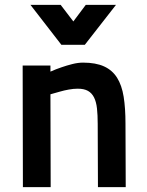

<svg xmlns="http://www.w3.org/2000/svg" viewBox="-20 -768 603 788"><path d="M74 0 73 -499H187V-474Q209 -484 233 -492Q253 -499 276.5 -505Q300 -511 321 -511Q373 -511 407 -495.5Q441 -480 460.5 -449Q480 -418 487.5 -371Q495 -324 495 -261L496 0H382L381 -260Q381 -296 378 -323Q375 -350 366 -368Q357 -386 341 -395Q325 -404 299 -404Q282 -404 262.5 -400.5Q243 -397 226 -392Q206 -387 187 -381L188 0ZM105 -748H229L281 -680L332 -748H456L328 -584H232Z"/></svg>

Font: Panefresco 800wt
Style: Regular
Weight: 800
Designer: Campivisivi
Foundry: Campivisivi & Chank Co
Version: Version 1.001